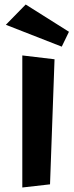

<svg xmlns="http://www.w3.org/2000/svg" viewBox="-20 -818 330 852"><path d="M6 -708 94 -798 286 -677 254 -611ZM79 14V-572L222 -555L202 0Z"/></svg>

Font: RocknRoll One
Style: Regular
Weight: 400
Designer: Fontworks Inc.
Foundry: Fontworks Inc.
Version: Version 1.100